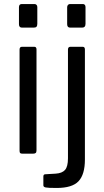

<svg xmlns="http://www.w3.org/2000/svg" viewBox="-20 -762 517 952"><path d="M165 -644Q165 -634 161 -629.5Q157 -625 147 -625H89Q74 -625 74 -642V-726Q74 -742 88 -742H151Q157 -742 161 -738Q165 -734 165 -727ZM161 -17Q161 -7 157 -3.5Q153 0 143 0H92Q83 0 80 -3Q77 -6 77 -14V-516Q77 -530 89 -530H150Q161 -530 161 -517ZM404 -644Q404 -625 387 -625H328Q313 -625 313 -642V-726Q313 -733 317 -737.5Q321 -742 327 -742H391Q397 -742 400.5 -738Q404 -734 404 -727ZM401 29Q401 103 369.5 136.5Q338 170 261 170Q218 170 206.5 167.5Q195 165 195 157V113Q195 102 205 102L256 99Q288 97 302.5 80.5Q317 64 317 23V-516Q317 -530 329 -530H390Q401 -530 401 -517Z"/></svg>

Font: Libre Franklin
Style: Regular
Weight: 400
Designer: Pablo Impallari, Rodrigo Fuenzalida
Foundry: Impallari Type
Version: Version 1.001; ttfautohint (v1.4.1)